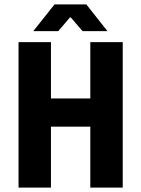

<svg xmlns="http://www.w3.org/2000/svg" viewBox="-20 -850 640 870"><path d="M130.9 -709 227.1 -830.1H371.1L466.8 -709H354L300.8 -771H296.9L244.1 -709ZM64 0V-659.2H210.9V-403.8H389.2V-659.2H536.1V0H389.2V-275.9H210.9V0Z"/></svg>

Font: Office Code Pro D Bold
Style: Regular
Weight: 700
Designer: Nathan Rutzky & Paul D. Hunt
Foundry: Adobe Systems Incorporated
Version: Version 1.004;PS 001.004;hotconv 1.0.70;makeotf.lib2.5.58329